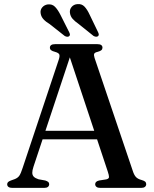

<svg xmlns="http://www.w3.org/2000/svg" viewBox="-20 -915 751 935"><path d="M172.5 -278H470L473 -236.5H167.5ZM219.5 -18Q219.5 -10 213.5 -5Q207.5 0 195 0H40Q27.5 0 21.2 -4.8Q15 -9.5 15 -17.5Q15 -23.5 18.8 -27.8Q22.5 -32 33 -36L52.5 -43Q67 -49 74.2 -59.5Q81.5 -70 90.5 -98L266 -624Q272 -642 268.8 -649.8Q265.5 -657.5 248 -662.5Q234 -666 228.5 -670.8Q223 -675.5 223 -683Q223 -691 229.2 -695.5Q235.5 -700 248.5 -700H454Q467 -700 473 -695.5Q479 -691 479 -683Q479 -675.5 473.8 -670.8Q468.5 -666 455.5 -662.5Q441.5 -659.5 438.8 -653.2Q436 -647 440.5 -633L626.5 -83Q633 -62.5 642.2 -52.8Q651.5 -43 669.5 -38.5Q683 -34.5 687.5 -30Q692 -25.5 692 -18Q692 -10 685.8 -5Q679.5 0 667 0H468.5Q456 0 449.8 -5Q443.5 -10 443.5 -18Q443.5 -24.5 448 -29Q452.5 -33.5 462.5 -36L497.5 -41.5Q510.5 -44.5 510.8 -52.8Q511 -61 505 -79L314 -654L328.5 -661L143 -103Q137 -85 137.2 -73.2Q137.5 -61.5 144.8 -54.2Q152 -47 167.5 -42L200.5 -36Q210 -33 214.8 -29Q219.5 -25 219.5 -18ZM274 -843.5 316.5 -759Q319.5 -753 320.5 -748Q321.5 -743 317 -739Q313 -735.5 307 -736Q301 -736.5 295 -740L221.5 -798Q203 -809 191.8 -821.2Q180.5 -833.5 178 -849.5Q175 -866 185.2 -878.5Q195.5 -891 212.5 -893.5Q234 -896 247.8 -882Q261.5 -868 274 -843.5ZM416.5 -843.5 457.5 -758.5Q460.5 -752.5 461 -747.5Q461.5 -742.5 457.5 -739Q453 -735.5 447 -736.2Q441 -737 435.5 -740L362 -799Q344.5 -811 333.5 -823.5Q322.5 -836 320.5 -853Q318.5 -869 328.8 -881.2Q339 -893.5 357 -895Q378 -897 391.5 -882.8Q405 -868.5 416.5 -843.5Z"/></svg>

Font: Fraunces 16pt
Style: Regular
Weight: 400
Version: Version 1.000;[b76b70a41]